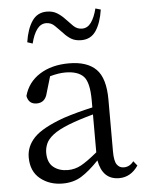

<svg xmlns="http://www.w3.org/2000/svg" viewBox="-55 -815 662 873"><g transform="rotate(-5 276.0 -378.5)"><path d="M413 -766 437 -759Q428 -699 404.5 -663.5Q381 -628 337 -628Q309 -628 290.5 -639.5Q272 -651 258 -667Q240 -685 223.5 -702Q207 -719 184 -719Q159 -719 142 -696Q125 -673 115 -632L91 -640Q100 -700 124 -735.5Q148 -771 191 -771Q218 -771 237 -759.5Q256 -748 271 -732Q288 -714 305 -697Q322 -680 345 -680Q370 -680 386.5 -703Q403 -726 413 -766ZM360 -114V-287Q294 -269 248 -251Q200 -232 175 -212.5Q150 -193 141.5 -172.5Q133 -152 133 -132Q133 -87 159 -66Q185 -45 225 -45Q257 -45 285.5 -60.5Q314 -76 360 -114ZM524 -59 541 -38Q507 12 454 12Q378 12 362 -77Q318 -31 281.5 -8.5Q245 14 196 14Q136 14 94 -20Q52 -54 52 -118Q52 -168 89.5 -207.5Q127 -247 227 -283Q288 -303 360 -319V-351Q360 -434 334 -461Q308 -488 251 -488Q220 -488 181 -477L159 -403Q149 -359 110 -359Q73 -359 66 -397Q83 -459 137.5 -493.5Q192 -528 271 -528Q354 -528 395 -487Q436 -446 436 -348V-111Q436 -68 447.5 -51.5Q459 -35 479 -35Q506 -35 524 -59Z"/></g></svg>

Font: Han-Nom Khai
Style: Regular
Weight: 400
Version: Version 1.200;June 22, 2023;FontCreator 14.0.0.2814 64-bit